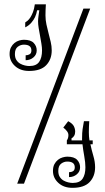

<svg xmlns="http://www.w3.org/2000/svg" viewBox="-20 -860 490 899"><path d="M370.6 -819.8H402.3L92.3 0H60.5ZM176.8 -624Q176.8 -638.2 173.8 -656Q170.9 -673.8 167.5 -692.4Q164.1 -710.9 161.1 -728.5Q158.2 -746.1 158.2 -759.8Q158.2 -771 160.2 -784.4Q162.1 -797.9 164.1 -812H153.8Q150.9 -794.9 144 -779.8Q138.2 -767.1 126.7 -753.7Q115.2 -740.2 98.1 -731.9V-754.9Q103 -757.8 109.6 -763.4Q116.2 -769 122.6 -779.1Q128.9 -789.1 134.5 -803.5Q140.1 -817.9 143.1 -839.8H194.8Q193.8 -830.1 193.4 -813.5Q192.9 -796.9 192.9 -788.1Q192.9 -766.1 197.5 -745.1Q202.1 -724.1 207.5 -703.6Q212.9 -683.1 217.5 -663.6Q222.2 -644 222.2 -624Q222.2 -582 196.5 -554.9Q170.9 -527.8 116.2 -527.8Q75.2 -527.8 50 -551Q24.9 -574.2 24.9 -606.9Q24.9 -626 31.5 -638.4Q38.1 -650.9 48.1 -658.9Q58.1 -667 70.1 -670.4Q82 -673.8 91.8 -673.8Q124 -673.8 137.9 -658.9Q151.9 -644 151.9 -624Q151.9 -604 136.5 -591.1Q121.1 -578.1 100.1 -578.1V-601.1Q110.8 -601.1 118.9 -606Q127 -610.8 127 -624Q127 -650.9 91.8 -650.9Q76.2 -650.9 63 -640.9Q49.8 -630.9 49.8 -606.9Q49.8 -589.8 56.9 -578.9Q64 -567.9 74.5 -562Q85 -556.2 96.4 -553.5Q107.9 -550.8 117.2 -550.8Q149.9 -550.8 163.3 -570.3Q176.8 -589.8 176.8 -624ZM414.1 -184.6H403.3Q409.2 -156.7 417.2 -129.6Q425.3 -102.5 425.3 -76.7Q425.3 -34.7 399.7 -7.6Q374 19.5 319.3 19.5Q278.3 19.5 253.2 -3.7Q228 -26.9 228 -59.6Q228 -78.6 234.6 -91.1Q241.2 -103.5 251.2 -111.6Q261.2 -119.6 273.2 -123Q285.2 -126.5 294.9 -126.5Q327.1 -126.5 341.1 -111.6Q355 -96.7 355 -76.7Q355 -56.6 339.6 -43.7Q324.2 -30.8 303.2 -30.8V-53.7Q314 -53.7 322 -58.6Q330.1 -63.5 330.1 -76.7Q330.1 -103.5 294.9 -103.5Q279.3 -103.5 266.1 -93.5Q252.9 -83.5 252.9 -59.6Q252.9 -42.5 260 -31.5Q267.1 -20.5 277.6 -14.6Q288.1 -8.8 299.6 -6.1Q311 -3.4 320.3 -3.4Q353 -3.4 366.5 -22.9Q379.9 -42.5 379.9 -76.7Q379.9 -98.6 374.5 -128.7Q369.1 -158.7 366.2 -184.6H293V-202.6Q300.3 -212.4 300.3 -227.5Q300.3 -236.8 293.7 -245.6Q287.1 -254.4 276.4 -262.7L299.3 -292.5Q319.3 -281.7 325.7 -269.3Q332 -256.8 332 -243.7Q332 -232.4 327.1 -224.1Q322.3 -215.8 314.9 -212.4V-202.6H364.3V-212.4Q364.3 -238.8 366.7 -255.1Q369.1 -271.5 373 -292.5H397.9Q397 -282.7 396.5 -266.1Q396 -249.5 396 -240.7Q396 -220.7 398.9 -202.6H414.1Z"/></svg>

Font: Sevillana
Style: Regular
Weight: 400
Designer: Olga Umpeleva
Foundry: Brownfox
Version: Version 1.001